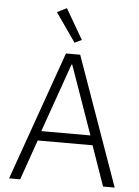

<svg xmlns="http://www.w3.org/2000/svg" viewBox="-62 -989 748 1036"><g transform="rotate(5 312.5 -471.0)"><path d="M315 -760 353 -778 258 -942 206 -916ZM599 0 351 -698H274L27 0H87L163 -217H460L536 0ZM444 -269H178L309 -641H313Z"/></g></svg>

Font: IBM Plex Thai Looped Light
Style: Regular
Weight: 300
Designer: Mike Abbink, Paul van der Laan, Pieter van Rosmalen, Ben Mitchell, Mark Frömberg
Foundry: Bold Monday
Version: Version 1.0